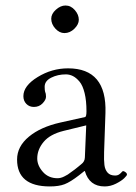

<svg xmlns="http://www.w3.org/2000/svg" viewBox="-20 -667 494 697"><path d="M166 -599.1Q166 -616.7 182.9 -631.8Q199.7 -647 217.8 -647Q237.3 -647 251.7 -630.4Q266.1 -613.8 266.1 -595.2Q266.1 -578.6 250 -562.7Q233.9 -546.9 213.9 -546.9Q195.8 -546.9 180.9 -563.2Q166 -579.6 166 -599.1ZM293 -211.9 210.9 -191.9Q161.6 -179.7 138.4 -151.9Q115.2 -124 115.2 -91.8Q115.2 -66.4 135.5 -43.2Q155.8 -20 189 -20Q194.3 -20 200.4 -21.5Q206.5 -22.9 213.6 -26.6Q220.7 -30.3 226.1 -33.4Q231.4 -36.6 239.3 -43L251.5 -51.8Q255.4 -54.7 263.7 -61.5L274.9 -70.8Q287.6 -80.1 288.1 -95.2ZM288.1 -45.9H286.1L267.1 -30.8Q235.4 -6.3 214.6 1.7Q193.8 9.8 161.1 9.8Q42 9.8 42 -87.9Q42 -135.3 85 -170.9Q127.4 -206.1 199.2 -222.2L289.1 -242.2Q293.9 -243.7 293.9 -263.2Q293.9 -301.8 287.1 -329.3Q280.3 -356.9 268.6 -370.8Q256.8 -384.8 244.6 -390.9Q232.4 -397 219.2 -397Q189.5 -397 165.8 -385Q142.1 -373 142.1 -352.1Q142.1 -338.9 144 -333Q147 -327.1 147 -315.9Q147 -304.7 134.5 -291.7Q122.1 -278.8 103 -278.8Q86.4 -278.8 75.7 -289.8Q64.9 -300.8 64.9 -317.9Q64.9 -355.5 116.5 -387.2Q168 -418.9 227.1 -418.9Q368.2 -418.9 362.8 -256.8L357.9 -115.2Q356.9 -85 359.1 -67.9Q361.3 -50.8 370.6 -40.3Q379.9 -29.8 397.9 -29.8Q406.7 -29.8 412.6 -33.9Q418.5 -38.1 421.6 -42Q424.8 -45.9 426.8 -45.9Q430.2 -45.9 435.5 -42Q440.9 -38.1 440.9 -33.2Q440.9 -29.8 430.9 -20Q420.9 -10.3 400.9 -0.2Q380.9 9.8 359.9 9.8Q304.2 9.8 288.1 -45.9Z"/></svg>

Font: Linux Libertine Display G
Style: Regular
Weight: 400
Designer: Philipp H. Poll
Foundry: Philipp H. Poll
Version: Version 5.0.9